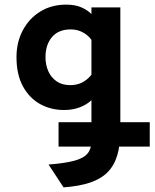

<svg xmlns="http://www.w3.org/2000/svg" viewBox="-20 -543 669 829"><path d="M254.4 266 189.6 167.4Q259.9 162 300.4 151.1Q341 140.2 357.9 119.9Q374.8 99.7 374.8 66.2V-110.2Q354.5 -91.1 324.2 -79.5Q293.9 -68 256.6 -68Q198.9 -68 152.3 -94.2Q105.8 -120.5 78.5 -171.2Q51.2 -222 51.2 -296Q51.2 -360.5 78.3 -411.8Q105.5 -463.1 153.8 -493.1Q202.2 -523 266.2 -523Q305.6 -523 332.6 -510.7Q359.5 -498.4 374.8 -482.2V-511H499.6V21.4Q499.6 83.8 486.1 128.2Q472.7 172.5 443.8 201.3Q414.8 230.1 368.1 245.6Q321.4 261.2 254.4 266ZM283.4 -175.4Q313.4 -175.4 336.1 -187.7Q358.9 -199.9 374.8 -220.2V-370.8Q361.7 -390.3 338 -403.1Q314.4 -416 285.6 -416Q232.3 -416 204.4 -382.9Q176.4 -349.7 176.4 -296Q176.4 -263.9 188.2 -236.4Q200 -209 223.8 -192.2Q247.6 -175.4 283.4 -175.4ZM232.8 90V-15.4H626.6V90Z"/></svg>

Font: Overpass
Style: Regular
Weight: 400
Designer: Delve Withrington, Dave Bailey, Thomas Jockin
Foundry: Delve Fonts LLC
Version: Version 4.000